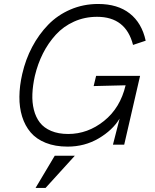

<svg xmlns="http://www.w3.org/2000/svg" viewBox="-20 -721 774 957"><path d="M316.9 9.8Q254.9 9.8 208 -9Q161.1 -27.8 132.8 -61Q104.5 -94.2 90.3 -139.9Q76.2 -185.5 76.7 -239Q77.1 -292.5 90.8 -352.1Q107.4 -424.8 140.4 -487.1Q173.3 -549.3 220.2 -597.7Q267.1 -646 331.3 -673.6Q395.5 -701.2 469.2 -701.2Q566.4 -701.2 626.7 -653.8Q687 -606.4 706.1 -518.1L643.1 -497.1Q607.4 -637.2 463.9 -637.2Q401.9 -637.2 348.9 -613.3Q295.9 -589.4 258.1 -547.9Q220.2 -506.3 194.1 -454.6Q168 -402.8 153.8 -342.8Q143.1 -294.9 141.4 -252.7Q139.6 -210.4 148.9 -173.6Q158.2 -136.7 178.7 -110.1Q199.2 -83.5 235.1 -68.4Q271 -53.2 319.8 -53.2Q417.5 -53.2 498.5 -118.2Q579.6 -183.1 606 -295.9L446.8 -292L459 -342.8H678.2L599.1 0H543L576.2 -129.9Q541 -71.8 471.4 -31Q401.9 9.8 316.9 9.8ZM157.2 215.8 252.9 55.2H353L207 215.8Z"/></svg>

Font: HK Grotesk Light Italic
Style: Regular
Weight: 300
Italic angle: -13°
Designer: Alfredo Marco Pradil and Stefan Peev
Foundry: Hanken Design Co.
Version: Version 1.000;PS 001.000;hotconv 1.0.88;makeotf.lib2.5.64775